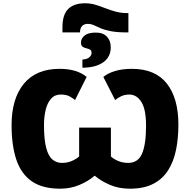

<svg xmlns="http://www.w3.org/2000/svg" viewBox="-20 -1144 1162 1174"><path d="M361.8 -945.8V-976.1Q361.8 -1054.7 397.2 -1089.4Q432.6 -1124 500 -1124Q533.2 -1124 563.2 -1115Q593.3 -1106 623.5 -1094Q653.8 -1082 686.8 -1073Q719.7 -1064 757.8 -1064H765.1V-945.8H756.8Q694.8 -945.8 656.2 -953.6Q617.7 -961.4 594 -971.9Q570.3 -982.4 553.2 -990.2Q536.1 -998 516.1 -998Q493.7 -998 481.4 -984.1Q469.2 -970.2 469.2 -945.8ZM483.9 -730V-779.8Q512.7 -781.7 526.4 -793.9Q540 -806.2 540 -819.8Q540 -835.4 530.3 -840.8Q520.5 -846.2 507.6 -848.9Q494.6 -851.6 484.9 -858.4Q475.1 -865.2 475.1 -883.8Q475.1 -908.7 497.3 -926.8Q519.5 -944.8 565.9 -944.8Q610.4 -944.8 633.8 -919.9Q657.2 -895 657.2 -855Q657.2 -794.9 610.4 -762.5Q563.5 -730 483.9 -730ZM348.1 9.8Q239.3 9.8 174.1 -35.6Q108.9 -81.1 79.8 -168Q50.8 -254.9 50.8 -378.9Q50.8 -540.5 125.7 -631.8Q200.7 -723.1 344.2 -723.1Q450.2 -723.1 509.8 -673.8L439 -532.2Q425.3 -543.5 405.5 -554.7Q385.7 -565.9 351.1 -565.9Q314 -565.9 291.5 -539.8Q269 -513.7 259 -471.4Q249 -429.2 249 -380.9Q249 -290.5 262.5 -239.7Q275.9 -189 300.8 -168.5Q325.7 -147.9 358.9 -147.9Q389.6 -147.9 416 -158.4Q442.4 -168.9 463.9 -187V-363.8H658.2V-187Q675.3 -171.4 703.1 -159.7Q731 -147.9 763.2 -147.9Q824.2 -147.9 848.6 -204.8Q873 -261.7 873 -375Q873 -476.1 844.2 -521Q815.4 -565.9 771 -565.9Q741.7 -565.9 719.2 -554.7Q696.8 -543.5 684.1 -532.2L611.8 -673.8Q641.1 -697.3 685.1 -710.2Q729 -723.1 786.1 -723.1Q929.2 -723.1 1000 -633.3Q1070.8 -543.5 1070.8 -381.8Q1070.8 -299.3 1056.4 -228Q1042 -156.7 1008.3 -103.3Q974.6 -49.8 917.2 -20Q859.9 9.8 773.9 9.8Q707.5 9.8 653.1 -13.2Q598.6 -36.1 559.1 -69.8Q520 -36.1 465.6 -13.2Q411.1 9.8 348.1 9.8Z"/></svg>

Font: Open Sans ExtraBold
Style: Regular
Weight: 800
Designer: Monotype Design Team
Foundry: Monotype Imaging Inc.
Version: Version 3.003; ttfautohint (v1.8.4)